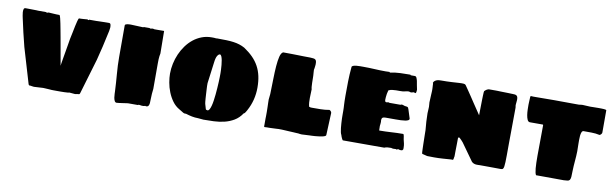

<svg xmlns="http://www.w3.org/2000/svg" viewBox="-43 -1012 4637 1450"><g transform="rotate(10 2276.0 -286.5)"><path d="M302.7 -1Q283.2 -1 266.6 1Q250 2.9 231.9 2.9Q224.1 2.9 217.3 1Q210.4 -1 206.1 -1H196.8Q193.8 -2 191.4 -5.4Q189 -8.8 189 -11.2L108.9 -280.8Q95.2 -332.5 82.8 -386.7Q70.3 -440.9 59.1 -493.2Q58.1 -498 55.4 -511Q52.7 -523.9 51.8 -537.1Q50.8 -550.3 53.7 -560.5Q56.6 -570.8 66.9 -570.8Q71.8 -570.8 87.4 -570.6Q103 -570.3 119.9 -570.1Q136.7 -569.8 149.9 -569.6Q163.1 -569.3 164.1 -568.8H225.1Q225.1 -568.4 229 -566.4Q231 -565.4 232.9 -564.9Q235.4 -564.9 237.1 -566.9Q238.8 -568.8 245.1 -568.8H248Q262.7 -567.9 277.3 -566.9Q290 -565.9 304 -565.4Q317.9 -564.9 329.1 -564.9Q333.5 -557.6 337.6 -541.3Q341.8 -524.9 346.2 -502.9Q350.6 -481 355.5 -454.6Q360.4 -428.2 365.7 -399.9Q365.7 -398.9 368.4 -384.3Q371.1 -369.6 375 -347.9Q378.9 -326.2 383.3 -300.8Q387.7 -275.4 391.6 -253.7Q395.5 -231.9 398.2 -217.3Q400.9 -202.6 400.9 -202.1V-198.2Q400.9 -196.3 401.1 -193.8Q401.4 -191.4 401.9 -189Q402.8 -192.4 403.1 -195.1Q403.3 -197.8 403.8 -199.2Q404.3 -201.2 404.8 -202.1Q404.8 -202.6 407.2 -217.3Q409.7 -231.9 413.3 -253.7Q417 -275.4 421.4 -300.8Q425.8 -326.2 429.4 -347.9Q433.1 -369.6 435.5 -384.3Q438 -398.9 438 -399.9Q444.3 -428.2 449.5 -454.6Q454.6 -481 459.2 -502.9Q463.9 -524.9 468.3 -541.3Q472.7 -557.6 477.1 -564.9Q485.4 -564.9 496.3 -565.4Q507.3 -565.9 517.3 -566.7Q527.3 -567.4 534.4 -568.1Q541.5 -568.8 542 -568.8H543Q544.4 -568.8 545.2 -566.9Q545.9 -564.9 546.9 -564.9Q552.7 -564.9 553.7 -566.4Q554.7 -567.9 554.7 -568.8H609.9Q610.4 -568.8 616.9 -569.1Q623.5 -569.3 633.3 -569.6Q643.1 -569.8 654.5 -570.1Q666 -570.3 676.8 -570.6Q687.5 -570.8 695.8 -570.8Q704.1 -570.8 707 -570.8Q717.3 -570.8 720.2 -560.5Q723.1 -550.3 722.4 -537.1Q721.7 -523.9 718.8 -511Q715.8 -498 714.8 -493.2Q703.6 -440.9 691.2 -386.7Q678.7 -332.5 665 -280.8L585 -11.2Q585 -8.8 582.5 -5.4Q580.1 -2 576.7 -1H568.8Q563.5 -1 558.6 1Q553.7 2.9 547.9 2.9Q536.6 2.9 525.6 1Q514.6 -1 502 -1Q500.5 0.5 490.5 1.5Q480.5 2.4 466.1 2.9Q451.7 3.4 435.1 3.4Q418.5 3.4 403.8 3.4Q389.2 3.4 378.7 3.2Q368.2 2.9 365.7 2.9Q366.2 2.4 356.7 2Q347.2 1.5 335.2 0.7Q323.2 0 313.2 -0.5Q303.2 -1 302.7 -1Z M1119.1 -100.1Q1117.2 -77.1 1117.4 -58.6Q1117.7 -40 1116.2 -26.9Q1114.7 -13.7 1109.4 -6.3Q1104 1 1091.3 1Q1090.3 1 1089.4 0Q1088.4 -1 1087.4 -1Q1085.9 -1 1083.5 -0.5Q1081.1 0 1078.6 0.5Q1076.2 1.5 1073.2 2Q1064.5 2.4 1059.3 2Q1054.2 1.5 1050.3 0.7Q1046.4 0 1043.5 -0.5Q1040.5 -1 1036.1 -1Q1035.2 -1 1032.7 0Q1030.3 1 1029.3 2H954.1Q952.6 2 940.7 3.7Q928.7 5.4 914.1 7.6Q899.4 9.8 886 11.5Q872.6 13.2 868.2 13.2Q857.4 13.2 852.1 2.4Q846.7 -8.3 844.5 -22.5Q842.3 -36.6 842 -50.3Q841.8 -64 841.3 -69.8Q838.4 -133.3 832.8 -199.7Q827.1 -266.1 827.1 -330.1V-572.8Q827.1 -578.1 832.5 -581.1Q837.9 -584 845.2 -585.2Q852.5 -586.4 860.4 -586.7Q868.2 -586.9 873 -586.9Q896.5 -586.9 918.9 -585Q941.4 -583 967.3 -583L971.2 -585.9H1015.1Q1016.1 -585 1018.8 -584Q1021.5 -583 1022.5 -583Q1022.9 -583 1025.6 -583.5Q1028.3 -584 1031.2 -584.5Q1034.2 -585 1036.4 -585.4Q1038.6 -585.9 1039.1 -585.9Q1041.5 -585.9 1046.6 -584.7Q1051.8 -583.5 1053.2 -583H1127.4L1129.4 -411.1Q1128.4 -408.2 1125.7 -389.6Q1123 -371.1 1123 -333V-138.2Z M1493.2 21Q1470.2 21 1446.8 16.4Q1423.3 11.7 1398.9 3.9H1392.1Q1387.7 3.9 1384.5 3.2Q1381.3 2.4 1376.7 -0.2Q1372.1 -2.9 1364.7 -7.6Q1357.4 -12.2 1344.2 -20Q1312 -38.1 1289.8 -68.8Q1267.6 -99.6 1253.7 -135Q1239.7 -170.4 1233.4 -207Q1227.1 -243.7 1227.1 -273.9Q1227.1 -312 1235.4 -350.8Q1243.7 -389.6 1259.3 -425.5Q1274.9 -461.4 1297.9 -492.9Q1320.8 -524.4 1350.1 -547.9Q1379.4 -571.3 1414.6 -584.7Q1449.7 -598.1 1490.2 -598.1Q1499 -598.1 1508.1 -597.9Q1517.1 -597.7 1525.9 -596.2Q1527.3 -597.2 1529.5 -597.2Q1531.7 -597.2 1533.2 -597.2Q1572.8 -597.2 1603 -596.2Q1633.3 -595.2 1658 -591.8Q1682.6 -588.4 1703.6 -581.8Q1724.6 -575.2 1745.1 -564Q1784.7 -537.6 1813 -509Q1841.3 -480.5 1859.9 -446.5Q1878.4 -412.6 1887.2 -372.3Q1896 -332 1896 -283.2Q1896 -236.3 1884.8 -191.2Q1873.5 -146 1851.1 -105Q1849.6 -102.1 1846.9 -97.4Q1844.2 -92.8 1841.6 -88.6Q1838.9 -84.5 1836.7 -81.3Q1834.5 -78.1 1834 -78.1L1827.1 -74.2Q1802.7 -37.6 1768.6 -17.3Q1734.4 2.9 1695.6 12.2Q1656.7 21.5 1615.5 23.2Q1574.2 24.9 1536.1 24.9Q1524.9 24.9 1514.6 22.9Q1504.4 21 1493.2 21ZM1519 -231.9Q1519 -229.5 1519.5 -219.5Q1520 -209.5 1520.8 -195.3Q1521.5 -181.2 1522.5 -165Q1523.4 -148.9 1524.4 -134.5Q1525.4 -120.1 1526.6 -109.4Q1527.8 -98.6 1528.8 -95.2L1540 -57.1Q1541 -53.2 1545.7 -51.5Q1550.3 -49.8 1554.2 -49.8Q1562 -49.8 1568.4 -60.5Q1574.7 -71.3 1579.6 -89.4Q1584.5 -107.4 1587.9 -130.9Q1591.3 -154.3 1593.8 -179.4Q1596.2 -204.6 1597.9 -229.5Q1599.6 -254.4 1600.6 -275.9Q1601.6 -297.4 1601.8 -313.2Q1602.1 -329.1 1602.1 -335.9Q1602.1 -334 1602.1 -344Q1602.1 -354 1601.3 -370.4Q1600.6 -386.7 1598.9 -406Q1597.2 -425.3 1594 -442.1Q1590.8 -459 1585.7 -470.5Q1580.6 -481.9 1573.2 -481.9Q1564 -481.9 1554.2 -466.6Q1544.4 -451.2 1540 -413.1L1519 -252Z M1999.5 -252.9Q2001.5 -312 2002.4 -367.7Q2003.4 -423.3 2006.8 -467.8Q2010.3 -512.2 2017.6 -542Q2024.9 -571.8 2040.5 -580.1Q2079.1 -580.1 2106.2 -579.6Q2133.3 -579.1 2156 -578.6Q2178.7 -578.1 2200 -577.6Q2221.2 -577.1 2248.5 -577.1Q2261.7 -576.2 2271.2 -575.4Q2280.8 -574.7 2287.1 -570.8Q2293.5 -566.9 2296.1 -558.1Q2298.8 -549.3 2298.3 -532.2Q2298.3 -530.8 2297.6 -524.7Q2296.9 -518.6 2296.1 -511.5Q2295.4 -504.4 2294.2 -498.5Q2293 -492.7 2292.5 -491.2Q2292.5 -488.8 2293 -481.9Q2293.5 -475.1 2293.9 -467.5Q2294.4 -460 2294.9 -453.6Q2295.4 -447.3 2295.4 -445.8Q2295.9 -437.5 2295.9 -422.6Q2295.9 -407.7 2296.4 -391.8Q2296.9 -376 2297.9 -362.5Q2298.8 -349.1 2301.3 -344.2Q2301.3 -329.6 2300.3 -312.3Q2299.3 -294.9 2299.1 -277.1Q2298.8 -259.3 2300 -241.9Q2301.3 -224.6 2305.2 -210Q2313 -207 2317.1 -206.5Q2321.3 -206.1 2328.1 -206.1Q2360.4 -206.1 2394.3 -206.5Q2428.2 -207 2460.4 -212.9Q2466.3 -211.4 2471.9 -204.8Q2477.5 -198.2 2477.5 -191.9L2470.2 -21Q2469.7 -16.1 2461.9 -12.5Q2454.1 -8.8 2441.9 -6.3Q2429.7 -3.9 2415 -2Q2400.4 0 2386.7 1Q2373 2 2361.8 2.4Q2350.6 2.9 2345.2 2.9Q2330.1 2.9 2315.4 4.4Q2300.8 5.9 2287.1 5.9Q2285.6 5.9 2281.7 5.6Q2277.8 5.4 2273.7 4.9Q2269.5 4.4 2265.6 3.9Q2261.7 3.4 2260.3 2.9Q2255.4 2.9 2244.6 2.2Q2233.9 1.5 2220.2 0.7Q2206.5 0 2191.9 -0.7Q2177.2 -1.5 2164.6 -2.2Q2151.9 -2.9 2142.6 -3.4Q2133.3 -3.9 2131.3 -3.9Q2107.9 -4.9 2085.2 -2.9Q2062.5 -1 2038.1 -1Q2027.8 -1 2018.6 -1Q2009.3 -1 2000.5 0L1996.1 -3.9Q1996.6 -4.4 1996.6 -15.1Q1996.6 -25.9 1996.6 -39.6Q1996.6 -53.2 1996.6 -65.7Q1996.6 -78.1 1997.1 -82Q1997.6 -96.2 1997.3 -114.7Q1997.1 -133.3 1996.6 -151.4Q1996.1 -169.4 1995.6 -185.3Q1995.1 -201.2 1995.1 -210Z M2561 -340.8Q2561 -395.5 2562 -449Q2563 -502.4 2568.4 -560.1Q2568.4 -567.4 2578.4 -571.3Q2588.4 -575.2 2602.3 -576.7Q2616.2 -578.1 2631.6 -578.1Q2647 -578.1 2657.2 -578.1Q2700.2 -578.1 2742.2 -575.7Q2784.2 -573.2 2827.1 -573.2Q2835 -573.2 2841.8 -573.7Q2848.6 -574.2 2856.4 -574.2L2862.3 -569.8Q2899.9 -578.1 2939.2 -579.6Q2978.5 -581.1 3015.1 -581.1Q3017.6 -581.1 3020 -577.1H3051.3Q3060.1 -577.1 3064.7 -567.6Q3069.3 -558.1 3072.8 -543.5Q3076.2 -528.8 3078.6 -511.2Q3081.1 -493.7 3085.4 -478Q3085.4 -468.8 3083.7 -459.5Q3082 -450.2 3075.2 -450.2Q3074.2 -450.2 3071.8 -452.1Q3069.3 -454.1 3068.4 -454.1Q3061.5 -455.1 3056.4 -452.6Q3051.3 -450.2 3044.4 -450.2Q3038.1 -450.2 3034.4 -452.1Q3030.8 -454.1 3025.4 -454.1Q3016.1 -454.1 3003.7 -450.9Q2991.2 -447.8 2982.4 -446.8Q2975.6 -445.8 2961.2 -446Q2946.8 -446.3 2930.7 -446Q2914.6 -445.8 2900.1 -443.8Q2885.7 -441.9 2879.4 -437V-439.9Q2875 -439.9 2871.8 -430.2Q2868.7 -420.4 2866.5 -407.7Q2864.3 -395 2863.3 -382.1Q2862.3 -369.1 2862.3 -362.8Q2862.3 -351.1 2865.5 -347.7Q2868.7 -344.2 2876.5 -344.2Q2878.9 -344.2 2881.8 -345Q2884.8 -345.7 2886.2 -347.2Q2887.7 -347.2 2891.6 -346.2Q2895.5 -345.2 2897.5 -344.2H2982.4Q2983.4 -345.2 2985.8 -346.2Q2988.3 -347.2 2989.3 -347.2Q2997.6 -348.1 3003.9 -345Q3010.3 -341.8 3016.1 -340.8Q3023.4 -339.8 3028.3 -339.4Q3033.2 -338.9 3036.6 -337.4Q3040 -335.9 3042.5 -332Q3044.9 -328.1 3047.4 -319.8L3068.4 -253.9Q3069.8 -245.1 3061.5 -240.2Q3053.2 -235.4 3038.6 -232.9Q3023.9 -230.5 3004.6 -229.7Q2985.4 -229 2965.3 -229H2921.4Q2903.8 -229 2891.6 -229Q2879.4 -229 2872.1 -227.1Q2864.7 -225.1 2861.6 -219.7Q2858.4 -214.4 2858.4 -204.1Q2858.4 -201.7 2858.4 -199.7Q2858.4 -197.8 2858.9 -196.3Q2858.9 -194.3 2859.4 -192.9Q2859.4 -188.5 2858.9 -182.6Q2858.4 -176.8 2857.9 -171.4Q2856.9 -165.5 2856.4 -159.2Q2856.4 -154.8 2856.7 -149.7Q2856.9 -144.5 2856.9 -139.6Q2856.9 -134.8 2857.2 -130.9Q2857.4 -127 2857.4 -125Q2902.8 -125 2949 -127.9Q2995.1 -130.9 3040 -130.9Q3043 -130.9 3044.7 -126.5Q3046.4 -122.1 3047.6 -116Q3048.8 -109.9 3049.6 -103Q3050.3 -96.2 3051.3 -91.8Q3053.2 -82 3055.2 -75.2Q3057.1 -68.4 3058.6 -61.5Q3060.1 -54.7 3061 -46.4Q3062 -38.1 3062 -25.9Q3062 -24.9 3061.8 -23.2Q3061.5 -21.5 3061.5 -19.5Q3061 -17.6 3061 -15.1L3054.2 -7.8Q3052.2 -7.3 3050.3 -7.3Q3048.8 -6.8 3047.1 -6.8Q3045.4 -6.8 3044.4 -6.8Q3034.7 -6.8 3030.5 -9Q3026.4 -11.2 3023.4 -11.2Q3022 -11.2 3016.6 -8.3Q3011.2 -5.4 3010.3 -3.9V-8.8Q3007.3 -8.8 2998.3 -8.3Q2989.3 -7.8 2983.4 -7.8Q2980.5 -7.8 2976.3 -9.5Q2972.2 -11.2 2969.2 -11.2Q2958 -11.2 2943.4 -10.3Q2928.7 -9.3 2917.5 -3.9H2899.4H2600.1Q2599.1 -3.9 2596.7 -7.8Q2594.2 -11.7 2591.3 -17.6Q2588.4 -23.4 2585.9 -30Q2583.5 -36.6 2582 -42Q2577.6 -49.3 2574.7 -62.7Q2571.8 -76.2 2569.8 -93.3Q2567.9 -110.4 2566.7 -129.2Q2565.4 -147.9 2564.9 -165.8Q2564.5 -183.6 2564.5 -198.5Q2564.5 -213.4 2564.5 -223.1Q2564.5 -236.3 2564 -246.8Q2563.5 -257.3 2562.7 -269.8Q2562 -282.2 2561.5 -299.1Q2561 -315.9 2561 -340.8Z M3839.4 -191.9Q3839.4 -143.6 3839.1 -110.6Q3838.9 -77.6 3838.1 -55.9Q3837.4 -34.2 3835.4 -22.5Q3833.5 -10.7 3830.1 -5.4Q3826.7 0 3821.5 1Q3816.4 2 3808.6 2Q3781.7 2 3754.9 1.5Q3731.4 1.5 3703.9 1.2Q3676.3 1 3651.4 1Q3646 1 3638.7 1.5Q3631.3 2 3622.8 1.2Q3614.3 0.5 3605.2 -2.9Q3596.2 -6.3 3588.4 -14.2L3500.5 -137.2Q3499 -140.1 3493.4 -147Q3487.8 -153.8 3481.2 -160.6Q3474.6 -167.5 3468.8 -172.9Q3462.9 -178.2 3460.4 -178.2Q3457.5 -178.2 3455.6 -175.8Q3453.6 -173.3 3453.6 -170.9Q3453.6 -165 3453.4 -153.8Q3453.1 -142.6 3453.1 -128.7Q3453.1 -114.7 3452.6 -99.4Q3452.1 -84 3452.1 -70.3Q3452.1 -56.6 3451.9 -46.1Q3451.7 -35.6 3451.7 -30.8Q3450.7 -28.8 3450.2 -24.9Q3449.7 -21 3449 -16.6Q3448.2 -12.2 3447.3 -8.5Q3446.3 -4.9 3444.3 -3.9Q3443.4 -2.9 3438 -3.4Q3432.6 -3.9 3431.6 -3.9Q3397.9 -1.5 3366.7 0.7Q3335.4 2.9 3300.8 2.9Q3295.4 2.9 3286.6 2.7Q3277.8 2.4 3269.3 2.4Q3260.7 2.4 3254.4 2.2Q3248 2 3247.6 2L3208.5 -7.8L3206.5 -14.2Q3206.1 -14.2 3205.6 -23.7Q3205.1 -33.2 3204.6 -48.3Q3204.1 -63.5 3203.6 -82.5Q3203.1 -101.6 3202.9 -120.6Q3202.6 -139.6 3202.1 -157.5Q3201.7 -175.3 3201.7 -188Q3198.7 -219.7 3196.5 -252.4Q3194.3 -285.2 3194.3 -316.9Q3194.3 -318.8 3194.8 -325.9Q3195.3 -333 3195.6 -341.3Q3195.8 -349.6 3196.3 -356.9Q3196.8 -364.3 3196.8 -366.2Q3196.8 -367.7 3196.3 -372.6Q3195.8 -377.4 3195.6 -383.1Q3195.3 -388.7 3194.8 -393.6Q3194.3 -398.4 3194.3 -399.9Q3194.3 -401.9 3194.8 -409.4Q3195.3 -417 3195.6 -425.8Q3195.8 -434.6 3196.3 -442.4Q3196.8 -450.2 3196.8 -452.1Q3196.8 -452.6 3197 -458.3Q3197.3 -463.9 3197.8 -471.2Q3198.2 -478.5 3198.5 -486.1Q3198.7 -493.7 3198.7 -498Q3198.7 -500 3198.5 -506.6Q3198.2 -513.2 3197.8 -520.5Q3197.3 -527.8 3197 -534.7Q3196.8 -541.5 3196.8 -543.9Q3196.8 -544.9 3195.1 -547.4Q3193.4 -549.8 3194.3 -550.8Q3197.8 -560.1 3204.6 -565.4Q3211.4 -570.8 3219.5 -573.7Q3227.5 -576.7 3236.6 -577.4Q3245.6 -578.1 3253.4 -578.1Q3298.3 -578.1 3331.5 -580.1Q3364.7 -582 3387.5 -583.5Q3410.2 -585 3423.1 -584Q3436 -583 3440.4 -577.1Q3442.9 -573.7 3450.7 -562.3Q3458.5 -550.8 3470 -534.2Q3481.4 -517.6 3495.4 -496.6Q3509.3 -475.6 3523.9 -453.6Q3538.6 -431.6 3553.2 -409.9Q3567.9 -388.2 3580.6 -369.1Q3580.6 -384.3 3581.1 -403.8Q3581.5 -423.3 3581.8 -443.8Q3582 -464.4 3582.5 -484.1Q3583 -503.9 3583.5 -519.5Q3584 -535.2 3584.7 -544.9Q3585.4 -554.7 3586.4 -555.2Q3587.9 -556.6 3591.6 -560.3Q3595.2 -564 3600.3 -567.4Q3605.5 -570.8 3611.8 -573.2Q3618.2 -575.7 3625.5 -575.2H3674.8Q3675.8 -575.2 3685.5 -575Q3695.3 -574.7 3709.5 -574.2Q3723.6 -573.7 3739.5 -573.5Q3755.4 -573.2 3769.3 -572.8Q3783.2 -572.3 3792.5 -572Q3801.8 -571.8 3802.7 -571.8Q3813 -571.8 3820.3 -570.6Q3827.6 -569.3 3832.8 -565.7Q3837.9 -562 3840.3 -554.9Q3842.8 -547.9 3842.8 -536.1Q3842.8 -533.2 3842.3 -526.9Q3841.8 -520.5 3841.1 -513.4Q3840.3 -506.3 3839.8 -499.8Q3839.4 -493.2 3839.4 -490.2Q3839.4 -486.8 3840.6 -482.7Q3841.8 -478.5 3841.8 -474.1Q3841.8 -468.3 3841.6 -446.8Q3841.3 -425.3 3841.1 -396Q3840.8 -366.7 3840.6 -333.3Q3840.3 -299.8 3840.1 -270.5Q3839.8 -241.2 3839.6 -219.5Q3839.4 -197.8 3839.4 -191.9Z M4066.9 -383.8H3967.8Q3955.1 -383.8 3948.2 -398.4Q3941.4 -413.1 3938.2 -433.6Q3935.1 -454.1 3934.6 -476.1Q3934.1 -498 3934.1 -512.2Q3934.1 -515.6 3934.6 -525.9Q3935.1 -536.1 3935.5 -547.1Q3936 -558.1 3936.5 -566.9Q3937 -575.7 3937 -576.2L3940.9 -580.1Q3949.7 -579.1 3959.5 -579.1Q3969.2 -579.1 3979 -579.1Q4012.2 -579.1 4045.4 -579.6Q4078.6 -580.1 4111.8 -580.1Q4115.7 -580.1 4129.9 -580.1Q4144 -580.1 4163.6 -579.8Q4183.1 -579.6 4205.6 -579.6Q4228 -579.6 4248.8 -579.3Q4269.5 -579.1 4286.1 -579.1Q4302.7 -579.1 4311 -579.1Q4312.5 -579.6 4316.4 -580.1Q4320.3 -580.6 4324.5 -581.1Q4328.6 -581.5 4332.5 -581.8Q4336.4 -582 4337.9 -582Q4351.6 -582 4366.2 -580.6Q4380.9 -579.1 4396 -579.1Q4403.3 -579.1 4422.1 -579.6Q4440.9 -580.1 4461.9 -580.1Q4473.1 -580.1 4483.6 -579.8Q4494.1 -579.6 4502.2 -578.9Q4510.3 -578.1 4515.1 -576.7Q4520 -575.2 4520 -573.2V-401.9Q4520 -396 4513.9 -389.2Q4507.8 -382.3 4502 -380.9Q4471.7 -387.7 4440.4 -387.9Q4409.2 -388.2 4378.9 -388.2Q4369.1 -388.2 4364.5 -377Q4359.9 -365.7 4358.2 -349.9Q4356.4 -334 4356.7 -316.7Q4356.9 -299.3 4356.9 -287.1Q4356.9 -272 4357.4 -257.3Q4357.9 -242.7 4357.9 -230Q4357.9 -212.9 4356.4 -193.4Q4355 -173.8 4353.5 -154.3Q4352.1 -134.8 4350.6 -116.2Q4349.1 -97.7 4349.1 -83Q4349.1 -49.3 4347.4 -32.2Q4345.7 -15.1 4340.1 -7.8Q4334.5 -0.5 4324 0.5Q4313.5 1.5 4295.9 2.9Q4269 2.9 4246.8 2.7Q4224.6 2.4 4201.2 2.4Q4177.7 2.4 4149.7 2.2Q4121.6 2 4083 2Q4078.6 -3.9 4075.7 -16.6Q4072.8 -29.3 4071 -48.1Q4069.3 -66.9 4068.6 -91.1Q4067.9 -115.2 4067.9 -144Q4067.9 -194.3 4068.8 -254.4Q4069.8 -314.5 4069.8 -380.9Z"/></g></svg>

Font: Sigmar One
Style: Regular
Weight: 400
Version: Version 1.000